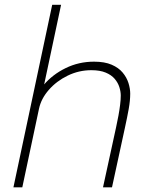

<svg xmlns="http://www.w3.org/2000/svg" viewBox="-20 -802 645 822"><path d="M421 0 477 -257Q482.5 -282 487 -306.5Q491.5 -331 494.2 -353Q497 -375 497 -393Q497 -410 491 -429Q485 -448 471 -464.5Q457 -481 432.5 -491.2Q408 -501.5 371 -501.5Q317.5 -501.5 269.8 -478.2Q222 -455 189 -417.2Q156 -379.5 147 -336.5L119 -344Q130 -394.5 167.5 -438.8Q205 -483 261.2 -510.5Q317.5 -538 382.5 -538Q428 -538 458 -525Q488 -512 505.2 -491.2Q522.5 -470.5 530 -446.5Q537.5 -422.5 537.5 -401Q537.5 -371.5 531 -335.2Q524.5 -299 514.5 -253.5L459.5 0ZM37.5 0 203.5 -781.5H241.5L75.5 0Z"/></svg>

Font: Epilogue ExtraLight
Style: Italic
Weight: 250
Italic angle: -12°
Designer: Tyler Finck
Foundry: Etcetera Type Co
Version: Version 2.112